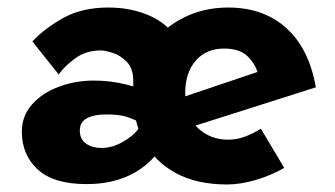

<svg xmlns="http://www.w3.org/2000/svg" viewBox="-20 -478 889 510"><path d="M210 11Q122 11 80 -28Q38 -67 38 -128Q38 -170 65 -200.5Q92 -231 136 -247.5Q180 -264 229 -264Q273 -264 315.5 -253.5Q358 -243 380 -230L358 -150Q330 -164 312 -169Q294 -174 262 -174Q230 -174 211 -164Q192 -154 192 -131Q192 -109 208 -97Q224 -85 250 -85Q278 -85 306 -101Q334 -117 347 -135V-173H399V-73Q369 -33 321 -11Q273 11 210 11ZM334 -227V-263Q334 -296 317 -313.5Q300 -331 279.5 -337.5Q259 -344 248 -344Q208 -344 179 -322.5Q150 -301 136 -280L66 -368Q99 -403 148.5 -430.5Q198 -458 268 -458Q322 -458 367.5 -440.5Q413 -423 441 -388.5Q469 -354 469 -301V-281ZM583 12Q503 12 447.5 -18Q392 -48 363 -101Q334 -154 334 -223Q334 -289 368 -342Q402 -395 459 -426.5Q516 -458 586 -458Q680 -458 740.5 -403.5Q801 -349 819 -246L479 -138L448 -214L694 -297L665 -284Q657 -310 636.5 -329.5Q616 -349 575 -349Q528 -349 500 -317Q472 -285 472 -231Q472 -170 505 -138.5Q538 -107 586 -107Q609 -107 630.5 -115Q652 -123 673 -136L735 -32Q700 -12 659.5 0Q619 12 583 12Z"/></svg>

Font: Reem Kufi Fun
Style: Bold
Weight: 700
Designer: Khaled Hosny
Version: Version 1.005